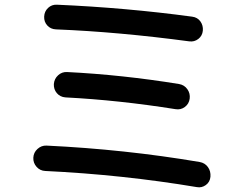

<svg xmlns="http://www.w3.org/2000/svg" viewBox="-20 -764 1040 813"><path d="M171.9 -40Q149.4 -41 134.8 -57.6Q120.1 -74.2 121.1 -96.2Q122.1 -118.2 138.7 -133.3Q155.3 -148.4 176.8 -147.5Q506.8 -131.8 825.2 -78.1Q847.7 -74.2 860.4 -56.6Q873 -39.1 871.1 -15.6Q869.1 6.8 851.6 19.5Q834 32.2 813.5 28.3Q498 -24.4 171.9 -40ZM738.3 -408.2Q760.7 -404.3 773.4 -386.2Q786.1 -368.2 783.2 -346.2Q780.3 -324.2 762.7 -311Q745.1 -297.9 722.7 -301.8Q484.4 -339.8 256.8 -351.6Q234.4 -353.5 220.7 -369.6Q207 -385.7 208 -408.2Q210 -430.7 226.1 -445.3Q242.2 -460 263.7 -459Q498 -447.3 738.3 -408.2ZM781.2 -588.9Q482.4 -628.9 216.8 -639.6Q194.3 -640.6 180.2 -656.2Q166 -671.9 167 -693.8Q168 -715.8 183.6 -730.5Q199.2 -745.1 220.7 -744.1Q512.7 -731.4 793.9 -693.4Q816.4 -690.4 828.6 -673.3Q840.8 -656.2 838.9 -634.3Q836.9 -612.3 819.8 -599.1Q802.7 -585.9 781.2 -588.9Z"/></svg>

Font: Rounded-X Mgen+ 1m medium
Style: Regular
Weight: 500
Designer: [Source Han Sans]
Ryoko NISHIZUKA  (kana & ideographs); Paul D. Hunt (Latin, Greek & Cyrillic); Wenlong ZHANG  (bopomofo
Version: Version 1.059.20150602